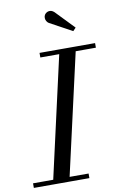

<svg xmlns="http://www.w3.org/2000/svg" viewBox="-144 -1033 694 1091"><g transform="rotate(-10 203.0 -487.5)"><path d="M70.5 0 240 -750H335L165 0ZM-40 0V-26.5H280.5V0ZM125 -723.5V-750H445.5V-723.5ZM335.5 -838.5 206.5 -908.5Q198.5 -913.5 193.8 -921.8Q189 -930 188.8 -939.8Q188.5 -949.5 193 -957.5Q196.5 -963.5 202.8 -968Q209 -972.5 216.8 -974Q224.5 -975.5 232.8 -973Q241 -970.5 249 -963L352 -856Z"/></g></svg>

Font: Bodoni Moda 9pt
Style: Italic
Weight: 400
Italic angle: -13°
Designer: Owen Earl
Foundry: indestructible type
Version: Version 2.005